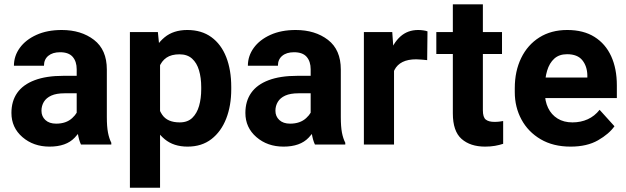

<svg xmlns="http://www.w3.org/2000/svg" viewBox="-20 -679 2943 902"><path d="M340.3 -121.1V-353.5Q340.3 -390.1 321.5 -411.9Q302.7 -433.6 262.2 -433.6Q227.1 -433.6 206.8 -416.7Q186.5 -399.9 186.5 -370.1H45.4Q45.4 -416 73 -454.1Q100.6 -492.2 151.1 -515.1Q201.7 -538.1 270 -538.1Q361.3 -538.1 421.6 -491.7Q481.9 -445.3 481.9 -352.5V-128.9Q481.9 -84 487.3 -56.2Q492.7 -28.3 502.9 -8.3V0H360.4Q350.1 -21.5 345.2 -54.7Q340.3 -87.9 340.3 -121.1ZM358.9 -322.8 359.9 -240.7H282.7Q245.1 -240.7 221.2 -230Q197.3 -219.2 186 -200.4Q174.8 -181.6 174.8 -158.7Q174.8 -132.3 193.1 -115.2Q211.4 -98.1 243.7 -98.1Q291 -98.1 319.3 -124.3Q347.7 -150.4 347.7 -174.3L385.3 -112.8Q370.6 -74.2 330.8 -32.2Q291 9.8 212.9 9.8Q137.2 9.8 85.4 -34.9Q33.7 -79.6 33.7 -148.4Q33.7 -204.1 61 -242.9Q88.4 -281.7 142.8 -302.2Q197.3 -322.8 277.3 -322.8Z M731.9 -426.8V203.1H590.3V-528.3H721.7ZM1066.4 -270V-259.8Q1066.4 -182.6 1042.7 -121.8Q1019 -61 973.4 -25.6Q927.7 9.8 861.3 9.8Q795.9 9.8 753.9 -24.9Q711.9 -59.6 688.5 -118.7Q665 -177.7 655.3 -251V-271.5Q665 -348.6 688.2 -408.9Q711.4 -469.2 753.2 -503.7Q794.9 -538.1 859.9 -538.1Q926.8 -538.1 972.9 -504.6Q1019 -471.2 1042.7 -410.9Q1066.4 -350.6 1066.4 -270ZM925.3 -259.8V-270Q925.3 -313.5 915 -348.4Q904.8 -383.3 882.3 -403.6Q859.9 -423.8 823.2 -423.8Q785.2 -423.8 762 -408Q738.8 -392.1 727.5 -362.5Q716.3 -333 714.4 -292V-230Q717.8 -175.3 742.2 -139.6Q766.6 -104 824.2 -104Q861.3 -104 883.3 -125.2Q905.3 -146.5 915.3 -181.6Q925.3 -216.8 925.3 -259.8Z M1439.5 -121.1V-353.5Q1439.5 -390.1 1420.7 -411.9Q1401.9 -433.6 1361.3 -433.6Q1326.2 -433.6 1305.9 -416.7Q1285.6 -399.9 1285.6 -370.1H1144.5Q1144.5 -416 1172.1 -454.1Q1199.7 -492.2 1250.2 -515.1Q1300.8 -538.1 1369.1 -538.1Q1460.4 -538.1 1520.8 -491.7Q1581.1 -445.3 1581.1 -352.5V-128.9Q1581.1 -84 1586.4 -56.2Q1591.8 -28.3 1602.1 -8.3V0H1459.5Q1449.2 -21.5 1444.3 -54.7Q1439.5 -87.9 1439.5 -121.1ZM1458 -322.8 1459 -240.7H1381.8Q1344.2 -240.7 1320.3 -230Q1296.4 -219.2 1285.2 -200.4Q1273.9 -181.6 1273.9 -158.7Q1273.9 -132.3 1292.2 -115.2Q1310.5 -98.1 1342.8 -98.1Q1390.1 -98.1 1418.5 -124.3Q1446.8 -150.4 1446.8 -174.3L1484.4 -112.8Q1469.7 -74.2 1429.9 -32.2Q1390.1 9.8 1312 9.8Q1236.3 9.8 1184.6 -34.9Q1132.8 -79.6 1132.8 -148.4Q1132.8 -204.1 1160.2 -242.9Q1187.5 -281.7 1241.9 -302.2Q1296.4 -322.8 1376.5 -322.8Z M1831.1 -410.6V0H1689.5V-528.3H1822.8ZM1988.3 -531.7 1986.8 -396.5Q1976.1 -397.5 1961.7 -398.9Q1947.3 -400.4 1935.5 -400.4Q1896.5 -400.4 1871.1 -387.7Q1845.7 -375 1833.3 -350.6Q1820.8 -326.2 1819.3 -291L1791 -300.8Q1791 -369.1 1808.8 -422.9Q1826.7 -476.6 1860.8 -507.3Q1895 -538.1 1944.8 -538.1Q1955.6 -538.1 1968 -536.4Q1980.5 -534.7 1988.3 -531.7Z M2338.4 -528.3V-425.3H2029.8V-528.3ZM2107.4 -658.7H2248.5V-161.1Q2248.5 -127.9 2262.2 -117.2Q2275.9 -106.4 2302.7 -106.4Q2315.4 -106.4 2325.9 -107.7Q2336.4 -108.9 2343.8 -110.4V-3.4Q2326.2 2.4 2305.4 6.1Q2284.7 9.8 2258.8 9.8Q2189.5 9.8 2148.4 -26.4Q2107.4 -62.5 2107.4 -146.5Z M2660.6 9.8Q2578.6 9.8 2519.8 -24.9Q2460.9 -59.6 2429.7 -117.7Q2398.4 -175.8 2398.4 -246.1V-265.1Q2398.4 -344.7 2428.5 -406.5Q2458.5 -468.3 2513.9 -503.2Q2569.3 -538.1 2645 -538.1Q2721.2 -538.1 2772.9 -505.6Q2824.7 -473.1 2851.3 -414.8Q2877.9 -356.4 2877.9 -278.3V-218.3H2459V-314.9H2739.3V-325.7Q2738.3 -368.2 2715.6 -396.2Q2692.9 -424.3 2644 -424.3Q2606.9 -424.3 2584 -403.6Q2561 -382.8 2550.3 -346.9Q2539.6 -311 2539.6 -265.1V-246.1Q2539.6 -204.1 2554.9 -172.1Q2570.3 -140.1 2599.4 -122.1Q2628.4 -104 2669.4 -104Q2708.5 -104 2741 -118.7Q2773.4 -133.3 2796.9 -163.1L2866.7 -85.9Q2841.3 -49.8 2789.6 -20Q2737.8 9.8 2660.6 9.8Z"/></svg>

Font: RobotoDEMO
Style: Regular
Weight: 400
Designer: Christian Robertson
Foundry: Google
Version: Version 2.136